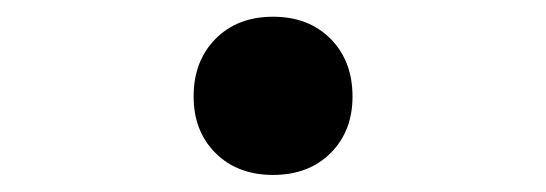

<svg xmlns="http://www.w3.org/2000/svg" viewBox="-20 -195 640 225"><path d="M300 10Q258.3 10 232.6 -15.6Q206.9 -41.2 206.9 -81.9Q206.9 -123.6 232.6 -149.5Q258.3 -175.4 300 -175.4Q341.7 -175.4 367.4 -149.5Q393.1 -123.6 393.1 -81.9Q393.1 -41.2 367.4 -15.6Q341.7 10 300 10Z"/></svg>

Font: Atlassian Mono
Style: Regular
Weight: 400
Monospace: yes
Designer: Philipp Nurullin, Konstantin Bulenkov
Foundry: Modifications by Atlassian Pty Ltd, manufactured by JetBrains
Version: Version 2.304